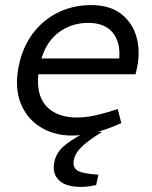

<svg xmlns="http://www.w3.org/2000/svg" viewBox="-20 -526 599 755"><path d="M263 7Q193 7 139.5 -26Q86 -59 61.5 -119.5Q37 -180 53 -263Q68 -339 108 -393Q148 -447 207.5 -476.5Q267 -506 338 -506Q411 -506 455.5 -472Q500 -438 516 -383Q532 -328 520 -265L513 -234H131Q125 -177 142 -139.5Q159 -102 195.5 -83Q232 -64 282 -64Q312 -64 343.5 -70Q375 -76 407 -86L443 -97L457 -42L424 -28Q384 -12 342.5 -2.5Q301 7 263 7ZM143 -296H449Q454 -360 423 -398Q392 -436 327 -436Q263 -436 213.5 -400.5Q164 -365 143 -296ZM300 209Q238 209 211.5 182.5Q185 156 193 114Q198 85 217 62.5Q236 40 282 13L321 -9L379 -8L378 -5Q329 25 302.5 50Q276 75 270 104Q265 132 284.5 144.5Q304 157 367 161L358 202Q343 205 328.5 207Q314 209 300 209Z"/></svg>

Font: REM Light
Style: Italic
Weight: 300
Italic angle: -11°
Designer: Octavio Pardo
Foundry: Ashler Design
Version: Version 1.005;gftools[0.9.28]